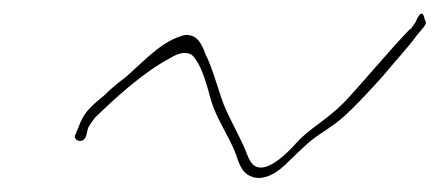

<svg xmlns="http://www.w3.org/2000/svg" viewBox="-20 -430 639 279"><path d="M89 -233C87 -226 100 -220 105 -232L108 -244C110 -248 114 -254 118 -259C148 -288 188 -325 228 -346C236 -351 248 -356 257 -351H258C274 -336 281 -304 287 -283C295 -257 311 -235 322 -208C328 -190 332 -179 344 -174C364 -165 386 -181 401 -197L421 -216C439 -233 449 -237 468 -251C487 -265 517 -298 536 -319C554 -341 573 -361 586 -379L596 -391C599 -395 600 -398 597 -402C595 -414 590 -413 584 -398L577 -388L575 -387C548 -359 519 -324 490 -292C462 -260 439 -250 416 -228C410 -222 362 -163 343 -197C340 -202 338 -209 334 -218C327 -233 316 -254 309 -269C298 -293 290 -330 279 -350C273 -368 265 -381 248 -379C217 -371 195 -347 164 -319C152 -310 141 -301 131 -291C110 -274 101 -265 94 -245ZM490 -292Z"/></svg>

Font: Stray Cat
Style: ExLtCnObl
Weight: 200
Version: Version 1.0